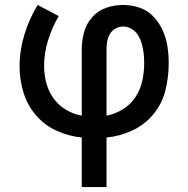

<svg xmlns="http://www.w3.org/2000/svg" viewBox="-20 -550 760 775"><path d="M310 205H410V5Q464 0 514.5 -23.5Q565 -47 600 -90Q635 -133 648 -186.5Q661 -240 661 -295Q661 -329 656 -362.5Q651 -396 637 -427Q623 -458 599.5 -483Q576 -508 543.5 -519Q511 -530 477 -530Q442 -530 408.5 -518.5Q375 -507 351.5 -480Q328 -453 319 -419Q310 -385 310 -350V-83Q277 -89 246.5 -107Q216 -125 196 -153Q176 -181 167 -215Q158 -249 158 -283Q158 -336 174 -387.5Q190 -439 217 -485L132 -530Q98 -474 78.5 -410.5Q59 -347 59 -282Q59 -229 74.5 -177.5Q90 -126 125 -85Q160 -44 209 -22Q258 0 310 5ZM410 -83V-350Q410 -366 412.5 -382Q415 -398 423.5 -412.5Q432 -427 446.5 -435Q461 -443 477 -443Q496 -443 512.5 -432.5Q529 -422 538.5 -405.5Q548 -389 553 -370.5Q558 -352 560 -333.5Q562 -315 562 -296Q562 -260 554.5 -224.5Q547 -189 527 -158.5Q507 -128 476 -109Q445 -90 410 -83Z"/></svg>

Font: Iosevka Sparkle Medium
Style: Regular
Weight: 500
Designer: Belleve Invis
Foundry: Belleve Invis
Version: Version 4.5.0; ttfautohint (v1.8.3)